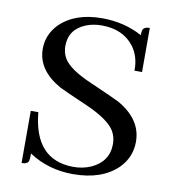

<svg xmlns="http://www.w3.org/2000/svg" viewBox="-72 -660 666 733"><g transform="rotate(10 261.5 -293.5)"><path d="M474.6 -153.3Q474.6 -240.2 380.9 -293Q362.3 -302.7 266.6 -344.7Q179.7 -381.8 157.2 -420.9Q145.5 -442.4 145.5 -466.8Q145.5 -532.2 209 -557.6Q236.3 -568.4 269.5 -568.4Q351.6 -568.4 394.5 -512.7Q422.9 -474.6 421.9 -419.9H451.2V-590.8Q427.7 -590.8 423.8 -576.2Q421.9 -569.3 421.9 -557.6Q352.5 -595.7 265.6 -595.7Q160.2 -595.7 101.6 -537.1Q62.5 -496.1 62.5 -441.4Q62.5 -359.4 154.3 -307.6Q170.9 -298.8 265.6 -257.8Q353.5 -218.8 377 -178.7Q389.6 -156.2 389.6 -129.9Q389.6 -61.5 323.2 -31.2Q292 -17.6 253.9 -17.6Q104.5 -19.5 87.9 -200.2H58.6V2Q82 2 85.9 -11.7Q87.9 -19.5 87.9 -40Q163.1 9.8 258.8 9.8Q371.1 9.8 432.6 -50.8Q474.6 -93.8 474.6 -153.3Z"/></g></svg>

Font: Abhaya Libre
Style: Regular
Weight: 400
Designer: Pushpananda Ekanayake, Sol Matas, Pathum Egodawatta
Foundry: Mooniak
Version: Version 1.050 ; ttfautohint (v1.6)